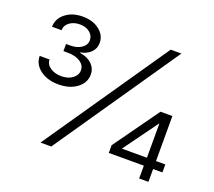

<svg xmlns="http://www.w3.org/2000/svg" viewBox="-123 -896 1178 1059"><g transform="rotate(20 466.0 -366.5)"><path d="M210.2 0 709.9 -727.3H772.7L273.4 0ZM583.8 -75.3V-120.4L774.1 -386.4H843.8V-122.2H898.4V-75.3H843.8V0H789.4V-75.3ZM790.5 -122.2V-320.7H787.6L644.5 -123.6V-122.2ZM192.1 -335.2Q127.8 -335.2 85.2 -367Q42.6 -398.8 42.6 -447.8H100.5Q100.5 -419.7 127 -401.5Q153.4 -383.2 192.1 -383.2Q232.2 -383.2 258 -402.9Q283.7 -422.6 283.7 -450.6Q283.7 -480.5 255.3 -498.9Q226.9 -517.4 181.8 -517.4H156.6V-559.3H181.8Q220.9 -559.3 247 -577.1Q273.1 -594.8 273.1 -623.6Q273.1 -650.6 250.5 -668.9Q228 -687.1 192.1 -687.1Q156.6 -687.1 132.1 -668.9Q107.6 -650.6 107.6 -622.2H51.5Q52.2 -670.5 92.2 -701.7Q132.1 -733 192.1 -733Q252.5 -733 290.8 -702.9Q329.2 -672.9 329.2 -627.5Q329.2 -594.5 306.3 -571.7Q283.4 -549 245.7 -542.3V-539.8Q291.9 -532.7 317.3 -507.6Q342.7 -482.6 342.7 -447.1Q342.7 -399.1 300.8 -367.2Q258.9 -335.2 192.1 -335.2Z"/></g></svg>

Font: Inter UI Light
Style: Regular
Weight: 300
Designer: Rasmus Andersson
Foundry: rsms
Version: 3.2;8d6f07862